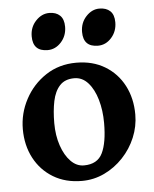

<svg xmlns="http://www.w3.org/2000/svg" viewBox="-49 -686 595 742"><g transform="rotate(-5 248.0 -315.0)"><path d="M466.8 -224.1Q466.8 -178.2 449 -135.5Q431.2 -92.8 399.4 -59.1Q367.7 -25.4 326.7 -5.9Q285.6 13.7 239.3 13.7Q175.8 13.7 128.4 -14.9Q81.1 -43.5 54.9 -93Q28.8 -142.6 28.8 -205.1Q28.8 -266.6 57.9 -321Q86.9 -375.5 138.2 -409.4Q189.5 -443.4 256.8 -443.4Q320.3 -443.4 367.7 -414.8Q415 -386.2 440.9 -336.7Q466.8 -287.1 466.8 -224.1ZM343.8 -202.1Q343.8 -251 331.8 -292.5Q319.8 -334 297.4 -359.1Q274.9 -384.3 243.7 -384.3Q207.5 -384.3 187.5 -362.5Q167.5 -340.8 159.7 -303.2Q151.9 -265.6 151.9 -218.3Q151.9 -169.9 165.3 -130.6Q178.7 -91.3 201.2 -68.4Q223.6 -45.4 252 -45.4Q304.7 -45.4 324.2 -85.7Q343.8 -126 343.8 -202.1ZM226.1 -585.9Q226.1 -550.8 203.9 -526.1Q181.6 -501.5 151.4 -501.5Q94.2 -501.5 94.2 -559.6Q94.2 -595.2 117.2 -619.6Q140.1 -644 169.4 -644Q195.8 -644 210.9 -629.6Q226.1 -615.2 226.1 -585.9ZM420.9 -585.9Q420.9 -550.8 398.9 -526.1Q377 -501.5 346.7 -501.5Q289.6 -501.5 289.6 -559.6Q289.6 -595.2 312.3 -619.6Q335 -644 363.8 -644Q390.6 -644 405.8 -629.6Q420.9 -615.2 420.9 -585.9Z"/></g></svg>

Font: Namdhinggo
Style: Bold
Weight: 700
Designer: Victor Gaultney
Foundry: SIL International
Version: Version 3.001